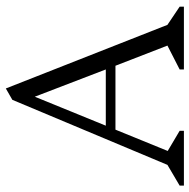

<svg xmlns="http://www.w3.org/2000/svg" viewBox="-16 -652 667 676"><g transform="rotate(-90 318.0 -313.5)"><path d="M3 0V-15L76 -58L305 -604L345 -627L569 -58L633 -15V0H412V-15L496 -58L425 -241H200L125 -57L196 -15V0ZM214 -275H412L316 -525Z"/></g></svg>

Font: Ancizar Serif Light
Style: Regular
Weight: 300
Designer: Cesar Puertas, Viviana Monsalve, Julian Moncada, Julian Prieto, Jose Castro, Felipe Aragon, Mariel Hernandez, Sara Alarc
Version: Version 8.100